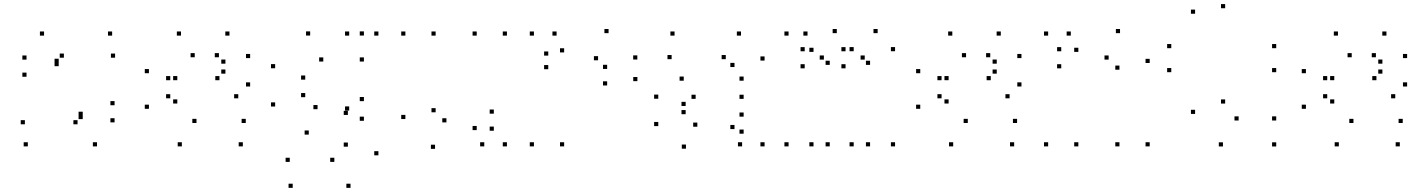

<svg xmlns="http://www.w3.org/2000/svg" viewBox="-20 -696 6860 926"><path d="M447.9 10V-10H427.9V10ZM532.5 -105.8V-125.8H512.5V-105.8ZM532.5 -188.4V-208.4H512.5V-188.4ZM263.1 -376.8V-396.8H243.1V-376.8ZM263.1 -392.7V-412.7H243.1V-392.7ZM288.1 -417.7V-437.7H268.1V-417.7ZM535 -417.7V-437.7H515V-417.7ZM520.8 -524.2V-544.2H500.8V-524.2ZM192.5 -524.2V-544.2H172.5V-524.2ZM107.9 -408.4V-428.4H87.9V-408.4ZM107.9 -325.8V-345.8H87.9V-325.8ZM379 -137.3V-157.3H359V-137.3ZM379 -121.5V-141.5H359V-121.5ZM354 -96.5V-116.5H334V-96.5ZM100 -96.5V-116.5H80V-96.5ZM114.2 10V-10H94.2V10Z M1151.2 10V-10H1131.2V10ZM1165.3 -102.8V-122.8H1145.3V-102.8ZM927.6 -102.8V-122.8H907.6V-102.8ZM835.1 -196.7V-216.7H815.1V-196.7ZM835.1 -309.2V-329.2H815.1V-309.2ZM919.2 -419.8V-439.8H899.2V-419.8ZM1035.9 -419.8V-439.8H1015.9V-419.8ZM1067.2 -388.9V-408.9H1047.2V-388.9ZM1067.2 -340.8V-360.8H1047.2V-340.8ZM1038.4 -309.1V-329.1H1018.4V-309.1ZM801.1 -309.1V-329.1H781.1V-309.1ZM801.1 -221.8V-241.8H781.1V-221.8ZM1129.2 -221.8V-241.8H1109.2V-221.8ZM1186.4 -278.8V-298.8H1166.4V-278.8ZM1186.4 -415.8V-435.8H1166.4V-415.8ZM1086.7 -524.2V-544.2H1066.7V-524.2ZM852.9 -524.2V-544.2H832.9V-524.2ZM698.3 -342.9V-362.9H678.3V-342.9ZM698.3 -171.2V-191.2H678.3V-171.2ZM857.1 10V-10H837.1V10Z M1670.5 210V190H1650.5V210ZM1805 53.1V33.1H1785V53.1ZM1805 -524.2V-544.2H1785V-524.2ZM1664.1 -524.2V-544.2H1644.1V-524.2ZM1664.1 -162.8V-182.8H1644.1V-162.8ZM1657.8 -141.6V-161.6H1637.8V-141.6ZM1657.8 11.4V-8.6H1637.8V11.4ZM1592.5 84.8V64.8H1572.5V84.8ZM1377.5 84.8V64.8H1357.5V84.8ZM1391.7 210V190H1371.7V210ZM1735.1 -113.4V-133.4H1715.1V-113.4ZM1735.1 -208.2V-228.2H1715.1V-208.2ZM1511.5 -169.4V-189.4H1491.5V-169.4ZM1452.1 -227.3V-247.3H1432.1V-227.3ZM1452.1 -311.9V-331.9H1432.1V-311.9ZM1539.2 -399.2V-419.2H1519.2V-399.2ZM1735.1 -399.2V-419.2H1715.1V-399.2ZM1735.1 -524.6V-544.6H1715.1V-524.6ZM1475.9 -524.6V-544.6H1455.9V-524.6ZM1307 -366.8V-386.8H1287V-366.8ZM1307 -182.3V-202.3H1287V-182.3ZM1469.2 -46.8V-66.8H1449.2V-46.8Z M1935.1 -524.2V-544.2H1915.1V-524.2ZM1935.1 -121.9V-141.9H1915.1V-121.9ZM2078.2 21.9V1.9H2058.2V21.9ZM2361.7 -65.5V-85.5H2341.7V-65.5ZM2361.7 -147.8V-167.8H2341.7V-147.8ZM2133.1 -105.7V-125.7H2113.1V-105.7ZM2081 -154.4V-174.4H2061V-154.4ZM2081 -524.2V-544.2H2061V-524.2ZM2279.2 -524.2V-544.2H2259.2V-524.2ZM2279.2 -68.5V-88.5H2259.2V-68.5ZM2315.6 10V-10H2295.6V10ZM2424.9 10V-10H2404.9V10ZM2424.9 -524.2V-544.2H2404.9V-524.2Z M3054.1 -304.6V-324.6H3034.1V-304.6ZM3053.8 -408.9V-428.9H3033.8V-408.9ZM2915.1 -536.1V-556.1H2895.1V-536.1ZM2624.2 -427.8V-447.8H2604.2V-427.8ZM2624.2 -362.2V-382.2H2604.2V-362.2ZM2864.4 -405.2V-425.2H2844.4V-405.2ZM2908.2 -363.5V-383.5H2888.2V-363.5ZM2908.2 -283.8V-303.8H2888.2V-283.8ZM2700.8 10V-10H2680.8V10ZM2700.8 -443.2V-463.2H2680.8V-443.2ZM2664.4 -524.2V-544.2H2644.4V-524.2ZM2555.1 -524.2V-544.2H2535.1V-524.2ZM2555.1 10V-10H2535.1V10Z M3667.5 10V-10H3647.5V10ZM3667.5 -403.9V-423.9H3647.5V-403.9ZM3553.8 -524.2V-544.2H3533.8V-524.2ZM3233.3 -524.2V-544.2H3213.3V-524.2ZM3219.2 -410.6V-430.6H3199.2V-410.6ZM3480.4 -410.6V-430.6H3460.4V-410.6ZM3522.4 -372.7V-392.7H3502.4V-372.7ZM3522.4 -73.4V-93.4H3502.4V-73.4ZM3559.1 10V-10H3539.1V10ZM3566.5 -51.2V-71.2H3546.5V-51.2ZM3566.5 -133.4V-153.4H3546.5V-133.4ZM3343.2 -84.8V-104.8H3323.2V-84.8ZM3286.8 -145.2V-165.2H3266.8V-145.2ZM3286.8 -184.8V-204.8H3266.8V-184.8ZM3335 -219.2V-239.2H3315V-219.2ZM3566.5 -219.2V-239.2H3546.5V-219.2ZM3566.5 -306.8V-326.8H3546.5V-306.8ZM3277.6 -306.8V-326.8H3257.6V-306.8ZM3154.8 -219.8V-239.8H3134.8V-219.8ZM3154.8 -87.8V-107.8H3134.8V-87.8ZM3288.3 21.1V1.1H3268.3V21.1Z M4296.8 10V-10H4276.8V10ZM4296.8 -448.9V-468.9H4276.8V-448.9ZM4212.8 -536.1V-556.1H4192.8V-536.1ZM4058 -448.7V-468.7H4038V-448.7ZM4058 -366.4V-386.4H4038V-366.4ZM4150.5 -408.5V-428.5H4130.5V-408.5ZM4176.3 -383.1V-403.1H4156.3V-383.1ZM4176.3 10V-10H4156.3V10ZM3903.5 10V-10H3883.5V10ZM3903.5 -445.7V-465.7H3883.5V-445.7ZM3874.6 -524.2V-544.2H3854.6V-524.2ZM3783.2 -524.2V-544.2H3763.2V-524.2ZM3783.2 10V-10H3763.2V10ZM4097.3 10V-10H4077.3V10ZM4097.3 -448.9V-468.9H4077.3V-448.9ZM4015.8 -536.1V-556.1H3995.8V-536.1ZM3861 -448.7V-468.7H3841V-448.7ZM3861 -366.4V-386.4H3841V-366.4ZM3953.5 -408.5V-428.5H3933.5V-408.5ZM3981.8 -383.1V-403.1H3961.8V-383.1ZM3981.8 10V-10H3961.8V10Z M4871.2 10V-10H4851.2V10ZM4885.3 -102.8V-122.8H4865.3V-102.8ZM4647.6 -102.8V-122.8H4627.6V-102.8ZM4555.1 -196.7V-216.7H4535.1V-196.7ZM4555.1 -309.2V-329.2H4535.1V-309.2ZM4639.2 -419.8V-439.8H4619.2V-419.8ZM4755.9 -419.8V-439.8H4735.9V-419.8ZM4787.2 -388.9V-408.9H4767.2V-388.9ZM4787.2 -340.8V-360.8H4767.2V-340.8ZM4758.4 -309.1V-329.1H4738.4V-309.1ZM4521.1 -309.1V-329.1H4501.1V-309.1ZM4521.1 -221.8V-241.8H4501.1V-221.8ZM4849.2 -221.8V-241.8H4829.2V-221.8ZM4906.4 -278.8V-298.8H4886.4V-278.8ZM4906.4 -415.8V-435.8H4886.4V-415.8ZM4806.7 -524.2V-544.2H4786.7V-524.2ZM4572.9 -524.2V-544.2H4552.9V-524.2ZM4418.3 -342.9V-362.9H4398.3V-342.9ZM4418.3 -171.2V-191.2H4398.3V-171.2ZM4577.1 10V-10H4557.1V10Z M5524.9 10V-10H5504.9V10ZM5524.9 -392.2V-412.2H5504.9V-392.2ZM5381.8 -536.1V-556.1H5361.8V-536.1ZM5098.3 -448.7V-468.7H5078.3V-448.7ZM5098.3 -366.4V-386.4H5078.3V-366.4ZM5326.9 -408.5V-428.5H5306.9V-408.5ZM5379 -359.8V-379.8H5359V-359.8ZM5379 10V-10H5359V10ZM5180.8 10V-10H5160.8V10ZM5180.8 -445.7V-465.7H5160.8V-445.7ZM5144.4 -524.2V-544.2H5124.4V-524.2ZM5035.1 -524.2V-544.2H5015.1V-524.2ZM5035.1 10V-10H5015.1V10Z M6135.1 10.4V-9.6H6115.1V10.4ZM6135.1 -114.8V-134.8H6115.1V-114.8ZM5953.8 -114.8V-134.8H5933.8V-114.8ZM5888.8 -196.5V-216.5H5868.8V-196.5ZM5888.8 -656.3V-676.3H5868.8V-656.3ZM5743.8 -629.7V-649.7H5723.8V-629.7ZM5743.8 -146.5V-166.5H5723.8V-146.5ZM5878.2 10.4V-9.6H5858.2V10.4ZM6135.1 -347.8V-367.8H6115.1V-347.8ZM6135.1 -463.6V-483.6H6115.1V-463.6ZM5629 -463.6V-483.6H5609V-463.6ZM5629 -347.8V-367.8H5609V-347.8Z M6731.2 10V-10H6711.2V10ZM6745.3 -102.8V-122.8H6725.3V-102.8ZM6507.6 -102.8V-122.8H6487.6V-102.8ZM6415.1 -196.7V-216.7H6395.1V-196.7ZM6415.1 -309.2V-329.2H6395.1V-309.2ZM6499.2 -419.8V-439.8H6479.2V-419.8ZM6615.9 -419.8V-439.8H6595.9V-419.8ZM6647.2 -388.9V-408.9H6627.2V-388.9ZM6647.2 -340.8V-360.8H6627.2V-340.8ZM6618.4 -309.1V-329.1H6598.4V-309.1ZM6381.1 -309.1V-329.1H6361.1V-309.1ZM6381.1 -221.8V-241.8H6361.1V-221.8ZM6709.2 -221.8V-241.8H6689.2V-221.8ZM6766.4 -278.8V-298.8H6746.4V-278.8ZM6766.4 -415.8V-435.8H6746.4V-415.8ZM6666.7 -524.2V-544.2H6646.7V-524.2ZM6432.9 -524.2V-544.2H6412.9V-524.2ZM6278.3 -342.9V-362.9H6258.3V-342.9ZM6278.3 -171.2V-191.2H6258.3V-171.2ZM6437.1 10V-10H6417.1V10Z"/></svg>

Font: Monaspace Krypton Dots Var
Style: Regular
Weight: 400
Designer: Riley Cran and the Lettermatic Team
Version: Version 1.100 (Monaspace Krypton Dots)